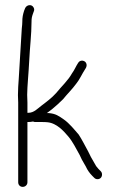

<svg xmlns="http://www.w3.org/2000/svg" viewBox="-20 -705 468 749"><path d="M68.5 24C78.7 24 87 16.4 87 6V-229H91C96.3 -229 102.3 -229.7 109 -231C111.7 -229.7 114.3 -229 117 -229H144C152 -229 159.3 -228.7 166 -228C201.4 -224.1 227.9 -194.5 246.5 -172.5C263.7 -152.2 277.3 -124.6 291 -100L299 -83C303.6 -73.7 310.4 -64.2 315 -55C321 -41.5 329.7 -29.3 340 -19L348 -11C351.3 -7.7 355.5 -6 360.5 -6C370.7 -6 378 -13.7 378 -24C378 -29.3 376.3 -33.7 373 -37C366.6 -43.4 360.3 -49.6 355 -57L347 -71C342.2 -80.7 335.4 -89.7 331 -100L323 -116C311.9 -136 299.3 -161.5 287 -180C270.7 -198.6 250.7 -223.9 229 -239C209.5 -252.5 197.5 -261.8 169 -264H163C169.7 -269.3 176.3 -274.3 183 -279C197.6 -290.9 212.8 -304.8 226 -318C242.3 -338.3 261.5 -356.7 277 -378C291.2 -395.3 299.9 -416.8 312 -435C315.5 -440.2 319.3 -446.7 317.5 -455C314.2 -470.2 292.7 -473.4 285 -460C276.7 -447.6 270.4 -431.5 261 -419C244.9 -390.1 219.1 -367.2 199 -342C182.4 -323.3 159.8 -306.4 140 -291.5C127.3 -282 112.5 -265 91 -265H87V-305C87 -314.3 86.7 -324.3 86 -335C86 -344.3 86.3 -353.7 87 -363L89 -393C90.6 -417.1 92.8 -441 94 -468C96.2 -517.3 103 -572 103 -620C103 -633 104.3 -639 108 -650L112 -661C114 -665.7 113.8 -670.3 111.5 -675C103.6 -690.8 83.6 -686.1 78 -673L74 -663C69.2 -647.5 67 -637.8 67 -619C67 -613 66.3 -604.7 65 -594C61.2 -530.1 57.2 -459.1 53 -396L51 -366C50.3 -355.3 50 -344.7 50 -334C50.7 -324 51 -314.3 51 -305V6C51 16.3 58.3 24 68.5 24Z"/></svg>

Font: HoneyBee
Style: Lit
Weight: 300
Foundry: Cannot Into Space Fonts
Version: Version 0.89